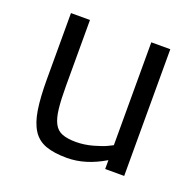

<svg xmlns="http://www.w3.org/2000/svg" viewBox="-97 -601 725 712"><g transform="rotate(20 265.5 -245.0)"><path d="M384 -94V-500H459V0H384V-35Q309 10 236 10Q185 10 152 -2Q119 -14 100.5 -43Q82 -72 74.5 -119.5Q67 -167 67 -239V-500H142V-240Q142 -186 146 -150.5Q150 -115 161 -94Q172 -73 193 -65Q214 -57 247 -57Q280 -57 314 -66.5Q348 -76 366 -85Z"/></g></svg>

Font: Sunflower Light
Style: Regular
Weight: 300
Designer: JIKJI
Foundry: JIKJI
Version: Version 1.00